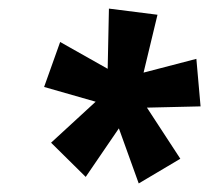

<svg xmlns="http://www.w3.org/2000/svg" viewBox="-20 -787 484 444"><path d="M300.8 -362.8 254.9 -490.2 178.2 -377.9 98.1 -457 201.2 -551.8 82 -585.9 119.1 -689.9 229 -627.9 231.9 -767.1 344.2 -752.9 312 -619.1 434.1 -650.9 443.8 -541 319.8 -538.1 397 -419.9Z"/></svg>

Font: Open Sans Condensed
Style: Italic
Weight: 400
Width: 3
Italic angle: -12°
Designer: Monotype Design Team
Foundry: Monotype Imaging Inc.
Version: Version 3.000